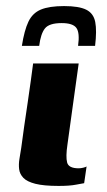

<svg xmlns="http://www.w3.org/2000/svg" viewBox="-20 -608 351 632"><path d="M239 -399Q230 -333 220.5 -266Q211 -199 202 -132Q196 -92 201 -73Q206 -54 239 -54Q246 -54 254 -56Q262 -58 265 -60L257 -5Q250 -4 229.5 0Q209 4 173 4Q124 4 96.5 -3Q69 -10 57 -22.5Q45 -35 43 -51Q41 -67 44 -85Q47 -103 50 -122Q54 -153 59.5 -191.5Q65 -230 71 -269.5Q77 -309 81.5 -343Q86 -377 89 -399Q127 -399 164 -399Q201 -399 239 -399ZM191 -588Q240 -588 264 -576Q288 -564 293.5 -535.5Q299 -507 293 -457H237Q243 -500 231.5 -516Q220 -532 183 -532Q142 -532 128 -514.5Q114 -497 109 -457H52Q60 -508 73.5 -536.5Q87 -565 114.5 -576.5Q142 -588 191 -588Z"/></svg>

Font: Genos
Style: Bold Italic
Weight: 700
Italic angle: -8°
Version: Version 1.010